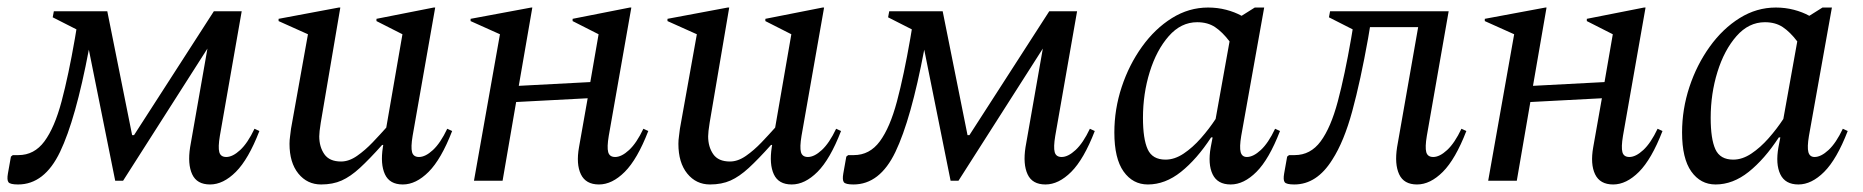

<svg xmlns="http://www.w3.org/2000/svg" viewBox="-30 -480 4948 510"><path d="M255 -450 321 -121H326L538 -450H612L554 -119Q549 -89 552.5 -76Q556 -63 571 -63Q588 -63 608 -81.5Q628 -100 646 -138L659 -132Q630 -57 596.5 -23.5Q563 10 528 10Q493 10 480.5 -17Q468 -44 475 -89L521 -351L297 0H276L206 -348Q171 -163 129.5 -76.5Q88 10 18 10Q-3 10 -7.5 4Q-12 -2 -9 -19L-1 -64L4 -68H19Q61 -68 88 -104.5Q115 -141 133.5 -210.5Q152 -280 169 -378L173 -402L110 -434L113 -450Z M823 10Q786 10 762.5 -19Q739 -48 739 -98Q739 -108 740.5 -118Q742 -128 743 -138L788 -389L710 -424V-430L870 -460H874L822 -154Q818 -129 818 -118Q818 -90 831.5 -70.5Q845 -51 876 -51Q897 -51 918.5 -66Q940 -81 960 -102Q980 -123 996 -141L1039 -389L970 -424V-430L1122 -460H1126L1066 -119Q1061 -89 1064.5 -76Q1068 -63 1083 -63Q1100 -63 1120 -81.5Q1140 -100 1158 -138L1171 -132Q1142 -57 1108.5 -23.5Q1075 10 1040 10Q1005 10 992.5 -17Q980 -44 987 -89L988 -95H985Q951 -57 926 -34Q901 -11 877.5 -0.5Q854 10 823 10Z M1229 0 1298 -389 1220 -424V-430L1381 -460H1384L1348 -252L1538 -262L1560 -389L1491 -424V-430L1643 -460H1647L1587 -119Q1582 -89 1585.5 -76Q1589 -63 1604 -63Q1621 -63 1641 -81.5Q1661 -100 1679 -138L1692 -132Q1663 -57 1629.5 -23.5Q1596 10 1561 10Q1526 10 1513 -17Q1500 -44 1508 -89L1531 -219L1341 -209L1305 0Z M1856 10Q1819 10 1795.5 -19Q1772 -48 1772 -98Q1772 -108 1773.5 -118Q1775 -128 1776 -138L1821 -389L1743 -424V-430L1903 -460H1907L1855 -154Q1851 -129 1851 -118Q1851 -90 1864.5 -70.5Q1878 -51 1909 -51Q1930 -51 1951.5 -66Q1973 -81 1993 -102Q2013 -123 2029 -141L2072 -389L2003 -424V-430L2155 -460H2159L2099 -119Q2094 -89 2097.5 -76Q2101 -63 2116 -63Q2133 -63 2153 -81.5Q2173 -100 2191 -138L2204 -132Q2175 -57 2141.5 -23.5Q2108 10 2073 10Q2038 10 2025.5 -17Q2013 -44 2020 -89L2021 -95H2018Q1984 -57 1959 -34Q1934 -11 1910.5 -0.5Q1887 10 1856 10Z M2474 -450 2540 -121H2545L2757 -450H2831L2773 -119Q2768 -89 2771.5 -76Q2775 -63 2790 -63Q2807 -63 2827 -81.5Q2847 -100 2865 -138L2878 -132Q2849 -57 2815.5 -23.5Q2782 10 2747 10Q2712 10 2699.5 -17Q2687 -44 2694 -89L2740 -351L2516 0H2495L2425 -348Q2390 -163 2348.5 -76.5Q2307 10 2237 10Q2216 10 2211.5 4Q2207 -2 2210 -19L2218 -64L2223 -68H2238Q2280 -68 2307 -104.5Q2334 -141 2352.5 -210.5Q2371 -280 2388 -378L2392 -402L2329 -434L2332 -450Z M3019 10Q2979 10 2954.5 -24.5Q2930 -59 2930 -128Q2930 -190 2949.5 -249Q2969 -308 3003.5 -356Q3038 -404 3083 -432Q3128 -460 3179 -460Q3204 -460 3227 -454Q3250 -448 3268 -438L3303 -460H3328L3267 -119Q3262 -89 3265.5 -76Q3269 -63 3282 -63Q3299 -63 3319 -81.5Q3339 -100 3357 -138L3370 -132Q3341 -57 3307.5 -23.5Q3274 10 3239 10Q3204 10 3191 -17Q3178 -44 3186 -89L3191 -115H3187Q3149 -57 3107 -23.5Q3065 10 3019 10ZM3006 -167Q3006 -111 3018.5 -83.5Q3031 -56 3066 -56Q3090 -56 3114 -72Q3138 -88 3160 -113Q3182 -138 3199 -164L3236 -370Q3217 -395 3197.5 -408Q3178 -421 3150 -421Q3107 -421 3074.5 -384Q3042 -347 3024 -289Q3006 -231 3006 -167Z M3734 10Q3699 10 3686.5 -17Q3674 -44 3681 -89L3737 -408H3609L3604 -378Q3584 -266 3562 -185Q3540 -104 3509 -56Q3468 10 3408 10Q3387 10 3382.5 4Q3378 -2 3381 -19L3389 -64L3394 -68H3409Q3451 -68 3478 -104.5Q3505 -141 3523.5 -210.5Q3542 -280 3559 -378L3563 -402L3500 -434L3503 -450H3818L3760 -119Q3755 -89 3758.5 -76Q3762 -63 3777 -63Q3794 -63 3814 -81.5Q3834 -100 3852 -138L3865 -132Q3836 -57 3802.5 -23.5Q3769 10 3734 10Z M3923 0 3992 -389 3914 -424V-430L4075 -460H4078L4042 -252L4232 -262L4254 -389L4185 -424V-430L4337 -460H4341L4281 -119Q4276 -89 4279.5 -76Q4283 -63 4298 -63Q4315 -63 4335 -81.5Q4355 -100 4373 -138L4386 -132Q4357 -57 4323.5 -23.5Q4290 10 4255 10Q4220 10 4207 -17Q4194 -44 4202 -89L4225 -219L4035 -209L3999 0Z M4527 10Q4487 10 4462.5 -24.5Q4438 -59 4438 -128Q4438 -190 4457.5 -249Q4477 -308 4511.5 -356Q4546 -404 4591 -432Q4636 -460 4687 -460Q4712 -460 4735 -454Q4758 -448 4776 -438L4811 -460H4836L4775 -119Q4770 -89 4773.5 -76Q4777 -63 4790 -63Q4807 -63 4827 -81.5Q4847 -100 4865 -138L4878 -132Q4849 -57 4815.5 -23.5Q4782 10 4747 10Q4712 10 4699 -17Q4686 -44 4694 -89L4699 -115H4695Q4657 -57 4615 -23.5Q4573 10 4527 10ZM4514 -167Q4514 -111 4526.5 -83.5Q4539 -56 4574 -56Q4598 -56 4622 -72Q4646 -88 4668 -113Q4690 -138 4707 -164L4744 -370Q4725 -395 4705.5 -408Q4686 -421 4658 -421Q4615 -421 4582.5 -384Q4550 -347 4532 -289Q4514 -231 4514 -167Z"/></svg>

Font: Spectral
Style: Italic
Weight: 400
Italic angle: -10°
Designer: Jean-Baptiste Levee
Foundry: Production Type
Version: Version 2.001